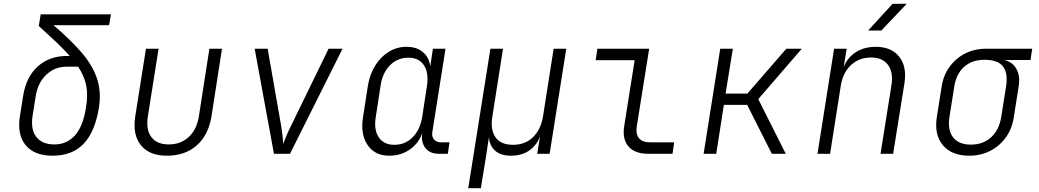

<svg xmlns="http://www.w3.org/2000/svg" viewBox="-20 -805 5440 1005"><path d="M255 10Q159 10 113.5 -46Q68 -102 85 -202L101 -302Q116 -401 177 -456.5Q238 -512 329 -512H345Q315 -546 275 -584Q235 -622 183 -669L193 -730H561L551 -673H260Q347 -599 404.5 -533Q462 -467 486.5 -397.5Q511 -328 498 -242Q477 -114 417.5 -52Q358 10 255 10ZM265 -49Q330 -49 372.5 -96.5Q415 -144 430 -242Q441 -306 431.5 -356Q422 -406 389 -456H328Q267 -456 222.5 -414Q178 -372 167 -302L151 -202Q139 -129 169.5 -89Q200 -49 265 -49Z M853 10Q761 10 717 -45.5Q673 -101 688 -196L744 -550H810L754 -196Q743 -127 772 -88Q801 -49 863 -49Q926 -49 968 -88Q1010 -127 1021 -196L1076 -550H1142L1087 -196Q1071 -98 1010 -44Q949 10 853 10Z M1414 0 1313 -550H1381L1450 -156Q1455 -127 1458.5 -97.5Q1462 -68 1463 -51Q1468 -68 1480.5 -97.5Q1493 -127 1508 -156L1700 -550H1773L1498 0Z M2017 10Q1942 10 1904 -46Q1866 -102 1880 -191L1906 -358Q1916 -418 1945 -463.5Q1974 -509 2016 -534.5Q2058 -560 2108 -560Q2161 -560 2194 -532Q2227 -504 2232 -457L2246 -550H2312L2243 -114Q2239 -90 2252 -75Q2265 -60 2288 -60H2333L2324 0H2277Q2230 0 2206.5 -30.5Q2183 -61 2190 -108Q2171 -54 2124.5 -22Q2078 10 2017 10ZM2044 -47Q2101 -47 2140 -86.5Q2179 -126 2190 -193L2215 -356Q2225 -424 2199 -463.5Q2173 -503 2117 -503Q2061 -503 2021.5 -463.5Q1982 -424 1972 -356L1947 -193Q1936 -126 1962.5 -86.5Q1989 -47 2044 -47Z M2431 180 2547 -550H2613L2557 -194Q2546 -125 2574 -86Q2602 -47 2665 -47Q2728 -47 2769 -86Q2810 -125 2822 -194L2878 -550H2944L2857 0H2792L2806 -87H2805Q2787 -42 2748.5 -16Q2710 10 2655 10Q2601 10 2572 -16Q2543 -42 2539 -86L2525 8L2497 180Z M3373 0Q3303 0 3270 -38Q3237 -76 3247 -143L3302 -490H3098L3107 -550H3378L3313 -143Q3307 -103 3325 -81.5Q3343 -60 3382 -60H3509L3500 0Z M3663 0 3750 -550H3816L3778 -315H3892L4096 -550H4177L3949 -286L4093 0H4020L3891 -256H3769L3729 0Z M4259 0 4346 -550H4412L4396 -454Q4416 -504 4460 -532Q4504 -560 4564 -560Q4646 -560 4687 -508Q4728 -456 4714 -368L4655 0H4589L4646 -358Q4657 -427 4628 -465.5Q4599 -504 4539 -504Q4477 -504 4434.5 -464.5Q4392 -425 4381 -356L4325 0ZM4524 -645 4652 -785H4726L4593 -645Z M5053 10Q4961 10 4915 -45.5Q4869 -101 4884 -194L4909 -352Q4918 -411 4950.5 -455.5Q4983 -500 5032 -525Q5081 -550 5142 -550H5383L5374 -491H5236Q5280 -481 5300.5 -444Q5321 -407 5312 -352L5287 -194Q5278 -132 5245.5 -86.5Q5213 -41 5163.5 -15.5Q5114 10 5053 10ZM5062 -48Q5126 -48 5168 -86.5Q5210 -125 5221 -194L5246 -352Q5257 -420 5231 -456Q5205 -492 5132 -492Q5069 -492 5027.5 -456Q4986 -420 4975 -352L4950 -194Q4939 -125 4968.5 -86.5Q4998 -48 5062 -48Z"/></svg>

Font: JetBrains Mono NL ExtraLight
Style: Italic
Weight: 200
Italic angle: -9°
Monospace: yes
Designer: Philipp Nurullin, Konstantin Bulenkov
Foundry: JetBrains
Version: Version 2.305; ttfautohint (v1.8.4.7-5d5b)